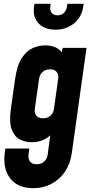

<svg xmlns="http://www.w3.org/2000/svg" viewBox="-20 -800 493 1003"><path d="M154 183Q73 183 33.5 132Q-6 81 5 -2L8 -24H133L129 8Q126.5 29.5 136.8 43.8Q147 58 171.5 58Q195 58 210.5 44.2Q226 30.5 229 8L242.5 -93Q203.5 -57 145 -57Q112.5 -57 84 -71.5Q55.5 -86 41.2 -123.8Q27 -161.5 37 -232L59 -388Q69 -458.5 93.8 -496.5Q118.5 -534.5 150.8 -548.8Q183 -563 215 -563Q274 -563 303.5 -526.5L307 -550H432L355 0Q347.5 55 319.8 96.2Q292 137.5 249.2 160.2Q206.5 183 154 183ZM204.5 -182Q229.5 -182 244.2 -196.2Q259 -210.5 262 -232L284 -388Q287 -410 276.2 -424Q265.5 -438 241.5 -438Q217 -438 202 -423.8Q187 -409.5 184 -388L162 -232Q159 -210 169.8 -196Q180.5 -182 204.5 -182ZM270 -645Q212.5 -645 181.2 -678.2Q150 -711.5 158 -766L160 -780H245L243 -766Q240 -745 250.5 -732.5Q261 -720 281 -720Q300.5 -720 313.8 -732.5Q327 -745 330 -766L332 -780H417L415 -766Q407 -711.5 367 -678.2Q327 -645 270 -645Z"/></svg>

Font: Mohave
Style: Bold Italic
Weight: 700
Italic angle: -8°
Designer: Gumpita Rahayu
Foundry: Tokotype
Version: Version 2.003; ttfautohint (v1.8.3)